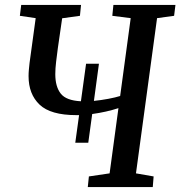

<svg xmlns="http://www.w3.org/2000/svg" viewBox="-20 -763 736 783"><path d="M338 0 342.5 -43.5 427 -56 463 -322Q414 -306 356 -298L340 -181H287L302.5 -293.5Q296.5 -293.5 291 -293.5Q186.5 -293.5 141.5 -336.2Q96.5 -379 96.5 -452.5Q96.5 -465.5 97.8 -479.5Q99 -493.5 100.5 -506L125.5 -689L61 -698.5L66.5 -743H310.5L306 -698.5L233.5 -688.5L216 -567.5Q212 -538.5 208.8 -510.8Q205.5 -483 205.5 -460.5Q205.5 -409.5 227.8 -381.2Q250 -353 310 -350L331 -503H383.5L363 -351.5Q392.5 -354.5 421.8 -360Q451 -365.5 470 -371.5L513 -689L438 -698.5L442.5 -743H695.5L690 -698.5L620.5 -689L534.5 -56L606.5 -43.5L603 0Z"/></svg>

Font: Merriweather
Style: Italic
Weight: 400
Italic angle: -7.8°
Designer: Eben Sorkin
Foundry: Eben Sorkin
Version: Version 2.100